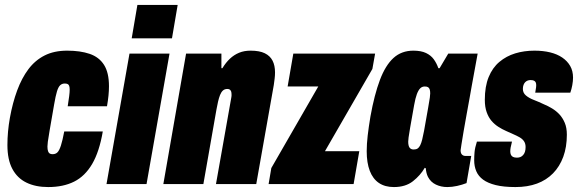

<svg xmlns="http://www.w3.org/2000/svg" viewBox="-20 -745 2347 777"><path d="M175 12Q124 12 87 -6Q50 -24 30 -61.5Q10 -99 10 -158Q10 -185 12.5 -212.5Q15 -240 20 -268Q31 -329 49.5 -379Q68 -429 95 -465Q122 -501 160.5 -520.5Q199 -540 252 -540Q305 -540 343 -527Q381 -514 401 -482.5Q421 -451 421 -396Q421 -378 419 -358Q417 -338 413 -315H254Q258 -340 260 -356Q262 -372 262 -382Q262 -392 260 -397.5Q258 -403 253.5 -405Q249 -407 242 -407Q231 -407 223.5 -400Q216 -393 210.5 -375Q205 -357 199 -322Q187 -252 181 -218Q175 -184 173.5 -171Q172 -158 172 -152Q172 -140 174.5 -133Q177 -126 181.5 -123.5Q186 -121 193 -121Q205 -121 212.5 -128.5Q220 -136 226.5 -156Q233 -176 240 -213H396Q382 -131 353 -81.5Q324 -32 280 -10Q236 12 175 12Z M513 -590 536 -725H699L676 -590ZM411 0 504 -528H666L573 0Z M641 0 733 -528H876V-469H880Q894 -492 910.5 -507.5Q927 -523 947.5 -531.5Q968 -540 994 -540Q1030 -540 1051.5 -529.5Q1073 -519 1083 -499.5Q1093 -480 1093 -452Q1093 -440 1091.5 -427.5Q1090 -415 1088 -401L1017 0H854L916 -350Q917 -354 917 -357Q917 -360 917 -363Q917 -370 915.5 -374.5Q914 -379 910.5 -382Q907 -385 900 -385Q889 -385 882 -378.5Q875 -372 870.5 -360.5Q866 -349 862.5 -334Q859 -319 856 -302L803 0Z M1067 0 1078 -65 1268 -395H1144L1167 -528H1498L1487 -466L1295 -133H1434L1411 0Z M1574 12Q1538 12 1513.5 -4.5Q1489 -21 1476.5 -53.5Q1464 -86 1464 -133Q1464 -162 1468 -196.5Q1472 -231 1479 -273Q1495 -362 1517.5 -421.5Q1540 -481 1572.5 -510.5Q1605 -540 1653 -540Q1684 -540 1704 -530.5Q1724 -521 1735.5 -505Q1747 -489 1754 -469H1759L1794 -528H1913L1889 -397Q1886 -380 1880.5 -349Q1875 -318 1868.5 -283Q1862 -248 1856.5 -215.5Q1851 -183 1847.5 -161Q1844 -139 1844 -137Q1844 -125 1849.5 -119.5Q1855 -114 1863 -114H1887L1868 -4Q1850 3 1829.5 7.5Q1809 12 1790 12Q1765 12 1744 2Q1723 -8 1712 -29Q1708 -37 1706 -45.5Q1704 -54 1703 -64L1699 -66Q1681 -35 1651 -11.5Q1621 12 1574 12ZM1654 -140Q1664 -140 1670 -144Q1676 -148 1680.5 -157Q1685 -166 1688.5 -180Q1692 -194 1696 -215Q1707 -278 1712.5 -308Q1718 -338 1719.5 -350Q1721 -362 1721 -367Q1721 -377 1719 -383Q1717 -389 1712.5 -392Q1708 -395 1699 -395Q1688 -395 1680.5 -387.5Q1673 -380 1667 -364Q1661 -348 1656 -320Q1645 -259 1640 -229.5Q1635 -200 1633.5 -189Q1632 -178 1632 -172Q1632 -155 1637.5 -147.5Q1643 -140 1654 -140Z M2066 12Q2018 12 1986 4Q1954 -4 1935 -18Q1916 -32 1907.5 -52Q1899 -72 1899 -96Q1899 -113 1900.5 -130Q1902 -147 1910 -172H2052Q2048 -156 2046.5 -148Q2045 -140 2045 -132Q2045 -125 2047.5 -119Q2050 -113 2056 -110Q2062 -107 2072 -107Q2080 -107 2086 -109.5Q2092 -112 2097 -117.5Q2102 -123 2104.5 -131Q2107 -139 2107 -150Q2107 -164 2100.5 -173.5Q2094 -183 2082.5 -189.5Q2071 -196 2057 -202Q2043 -208 2028 -215Q2012 -222 1996.5 -232Q1981 -242 1969 -256Q1957 -270 1949.5 -291Q1942 -312 1942 -341Q1942 -395 1957.5 -433Q1973 -471 2001 -494.5Q2029 -518 2065 -529Q2101 -540 2143 -540Q2178 -540 2206.5 -533Q2235 -526 2255.5 -512Q2276 -498 2287.5 -478Q2299 -458 2299 -431Q2299 -417 2296 -400.5Q2293 -384 2288 -370H2146Q2149 -387 2149.5 -392Q2150 -397 2150 -400Q2150 -407 2148 -411.5Q2146 -416 2141 -418.5Q2136 -421 2127 -421Q2121 -421 2115.5 -419Q2110 -417 2105.5 -412.5Q2101 -408 2098.5 -401Q2096 -394 2096 -385Q2096 -369 2108.5 -358.5Q2121 -348 2140.5 -340.5Q2160 -333 2181 -323Q2198 -316 2214.5 -306Q2231 -296 2244 -282Q2257 -268 2265.5 -248Q2274 -228 2274 -200Q2274 -150 2259.5 -110.5Q2245 -71 2218 -43.5Q2191 -16 2153 -2Q2115 12 2066 12Z"/></svg>

Font: Archivo ExtraCondensed Black
Style: Italic
Weight: 900
Width: 2
Italic angle: -10°
Designer: Hector Gatti
Foundry: Omnibus-Type
Version: Version 2.001